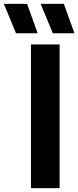

<svg xmlns="http://www.w3.org/2000/svg" viewBox="-104 -969 404 989"><path d="M55.5 0V-740H203V0ZM168 -797.5 105.5 -949H225L279.5 -797.5ZM-21.5 -797.5 -84 -949H35.5L90 -797.5Z"/></svg>

Font: Encode Sans Cnd
Style: Bold
Weight: 700
Width: 3
Designer: Multiple Designers
Foundry: Impallari Type
Version: Version 3.002; ttfautohint (v1.8.3) -l 8 -r 50 -G 200 -x 14 